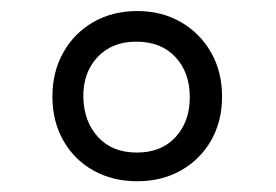

<svg xmlns="http://www.w3.org/2000/svg" viewBox="-20 -857 500 348"><path d="M382.5 -682Q382.5 -637 362.5 -602.2Q342.5 -567.5 307.8 -548Q273 -528.5 229 -528.5Q184 -528.5 149.2 -548Q114.5 -567.5 94.8 -602.2Q75 -637 75 -682Q75 -727 94.8 -762Q114.5 -797 149.2 -817Q184 -837 229 -837Q273 -837 307.8 -817Q342.5 -797 362.5 -762Q382.5 -727 382.5 -682ZM324 -681Q324 -725.5 298 -753.5Q272 -781.5 227 -781.5Q183 -781.5 156.8 -753.5Q130.5 -725.5 131 -681Q132 -636.5 157.8 -608.5Q183.5 -580.5 228 -580.5Q272.5 -580.5 298.2 -608.5Q324 -636.5 324 -681Z"/></svg>

Font: Public Sans Thin Light
Style: Regular
Weight: 300
Version: Version 1.007